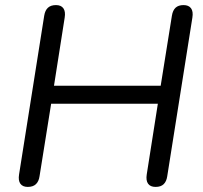

<svg xmlns="http://www.w3.org/2000/svg" viewBox="-20 -732 801 759"><path d="M89.7 6.9Q69.4 6.9 60.4 -5.9Q51.5 -18.7 55.4 -42.6L154.8 -670.2Q158.2 -691.1 169.6 -701.5Q180.9 -711.9 201.3 -711.9Q221.6 -711.9 230.6 -699.1Q239.6 -686.3 235.7 -662.4L193.4 -393H615.2L659.6 -670.2Q663 -691.1 674.1 -701.5Q685.3 -711.9 705.6 -711.9Q725.9 -711.9 735.2 -699.3Q744.4 -686.7 740.5 -662.4L641.1 -35.3Q638.2 -14.9 627.1 -4Q615.9 6.9 595.1 6.9Q574.3 6.9 565.3 -5.9Q556.3 -18.7 560.1 -42.6L604 -322H182.2L136.3 -35.3Q133.4 -14.9 122 -4Q110.6 6.9 89.7 6.9Z"/></svg>

Font: Nunito ExtraLight
Style: Italic
Weight: 200
Italic angle: -9°
Designer: Vernon Adams
Foundry: Vernon Adams
Version: Version 3.602